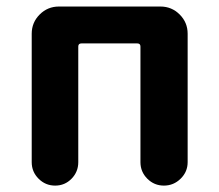

<svg xmlns="http://www.w3.org/2000/svg" viewBox="-20 -580 685 600"><path d="M79.1 -73.2V-474.6Q79.1 -509.8 104 -534.7Q128.9 -559.6 164.1 -559.6H481.4Q516.6 -559.6 541.5 -534.7Q566.4 -509.8 566.4 -474.6V-73.2Q566.4 -43 544.4 -21.5Q522.5 0 492.2 0Q461.9 0 440.4 -21.5Q418.9 -43 418.9 -73.2V-434.6Q418.9 -444.3 409.2 -444.3H234.4Q224.6 -444.3 224.6 -434.6V-73.2Q224.6 -43 203.6 -21.5Q182.6 0 152.3 0Q122.1 0 100.6 -21.5Q79.1 -43 79.1 -73.2Z"/></svg>

Font: Gen Jyuu GothicX Bold
Style: Bold
Weight: 700
Designer: Ryoko NISHIZUKA (kana &amp; ideographs); Paul D. Hunt (Latin, Greek &amp; Cyrillic); Wenlong ZHANG (bopomofo); Sandoll C
Version: Version 1.058.20140828